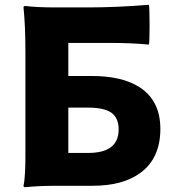

<svg xmlns="http://www.w3.org/2000/svg" viewBox="-20 -775 730 801"><path d="M86 6Q78 6 78 0Q87 -38 86 -153Q86 -175 86 -186V-372V-558Q86 -670 78 -744Q78 -750 86 -750Q134 -744 215 -744H344Q467 -744 601 -755Q604 -747 604 -670.5Q604 -594 601 -589Q528 -596 433 -596H265V-458H362Q491 -458 564 -410Q649 -354 649 -237Q649 -115 566 -54Q493 0 367 0H226Q139 0 86 6ZM265 -137H348Q475 -137 475 -235Q475 -284 443 -306Q412 -326 348 -326H265V-231Z"/></svg>

Font: GenSekiGothic TW H
Style: Regular
Weight: 900
Version: Version 1.501;PS 1;hotconv 16.6.51;makeotf.lib2.5.65220